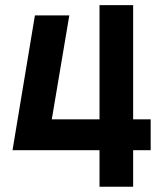

<svg xmlns="http://www.w3.org/2000/svg" viewBox="-20 -713 626 733"><path d="M27.8 -139.6 113.3 -654.3H244.6L177.7 -257.3H359.9V-693.4H488.3V-257.3H555.2V-139.6H488.3V0H359.9V-139.6Z"/></svg>

Font: Cascadia Code NF
Style: Bold
Weight: 700
Monospace: yes
Designer: Aaron Bell
Foundry: Saja Typeworks
Version: Version 2404.023; ttfautohint (v1.8.4)